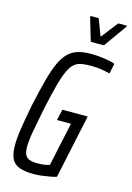

<svg xmlns="http://www.w3.org/2000/svg" viewBox="-133 -958 708 1032"><g transform="rotate(15 220.5 -442.0)"><path d="M163 8Q115 8 84 -2.5Q53 -13 39 -40Q25 -67 25 -116Q25 -156 33.5 -211Q42 -266 57 -344Q76 -432 92.5 -493.5Q109 -555 127.5 -595Q146 -635 169.5 -657Q193 -679 223.5 -687.5Q254 -696 296 -696Q317 -696 341.5 -693.5Q366 -691 389 -687Q412 -683 428 -677L416 -620Q400 -624 381.5 -627.5Q363 -631 345.5 -632.5Q328 -634 316 -634Q283 -634 259.5 -630.5Q236 -627 218.5 -612.5Q201 -598 186.5 -567Q172 -536 157.5 -482Q143 -428 125 -344Q109 -264 99.5 -211Q90 -158 90 -125Q90 -96 98 -80.5Q106 -65 123 -59Q140 -53 166 -53Q179 -53 191.5 -54Q204 -55 215.5 -57.5Q227 -60 234 -62L286 -305H208L222 -366H363L287 -10Q269 -5 247 -1Q225 3 203 5.5Q181 8 163 8ZM275 -758 237 -886 239 -892H283L319 -798L392 -892H441L439 -886L348 -758Z"/></g></svg>

Font: Saira ExtraCondensed
Style: Italic
Weight: 400
Width: 2
Italic angle: -12°
Designer: Hector Gatti with collaboration of the Omnibus-Type team
Foundry: Omnibus-Type
Version: Version 1.101